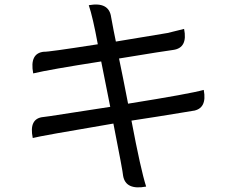

<svg xmlns="http://www.w3.org/2000/svg" viewBox="-20 -798 1040 850"><path d="M413 -602Q391 -722 373 -775Q463 -791 472 -722Q484 -656 493 -614Q689 -646 722 -652L795 -670Q812 -586 747 -577Q714 -573 507 -539Q523 -463 547 -339Q822 -383 882 -400Q898 -316 833 -307Q874 -314 777 -298Q681 -282 562 -264Q603 -47 627 28Q536 45 525 -20Q524 -38 482 -251Q157 -196 125 -187Q107 -274 172 -280L202 -284Q257 -292 468 -325Q450 -414 428 -526Q197 -490 127 -473Q110 -563 175 -569Q189 -567 413 -602Z"/></svg>

Font: Swei Toothpaste CJK TC
Style: Regular
Weight: 400
Version: Version 1.0